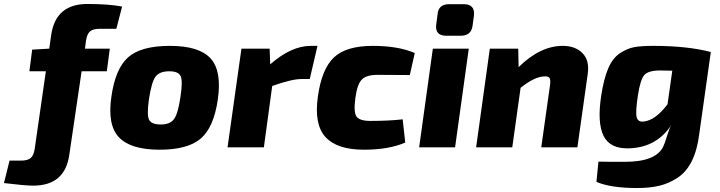

<svg xmlns="http://www.w3.org/2000/svg" viewBox="-121 -742 3624 967"><path d="M465 -597H382Q348 -597 332.5 -584Q317 -571 312 -536L307 -497H432L417 -383H290L228 38Q206 193 46 193Q6 193 -101 180L-73 67H-17Q18 67 33.5 54Q49 41 54 6L110 -383H27L41 -492L127 -497L137 -567Q160 -722 319 -722Q426 -722 494 -709Z M735 -511Q881 -511 939 -448.5Q997 -386 976 -241Q956 -101 890.5 -44.5Q825 12 683 12Q538 12 478.5 -50Q419 -112 440 -255Q460 -397 525 -454Q590 -511 735 -511ZM732 -383Q682 -383 662 -355.5Q642 -328 629 -241Q618 -164 629.5 -139.5Q641 -115 689 -115Q736 -115 756 -143Q776 -171 788 -255Q800 -333 789 -358Q778 -383 732 -383Z M1478 -511 1439 -344H1397Q1349 -344 1250 -309L1208 0H1025L1095 -497H1237L1240 -418Q1346 -511 1444 -511Z M1907 -141 1920 -24Q1837 12 1712 12Q1577 12 1518.5 -51.5Q1460 -115 1480 -256Q1499 -394 1560.5 -452.5Q1622 -511 1757 -511Q1884 -511 1968 -475L1943 -364L1780 -365Q1724 -365 1701 -341Q1678 -317 1669 -250Q1659 -177 1674.5 -155Q1690 -133 1745 -133Q1838 -133 1907 -141Z M2142 -721H2214Q2272 -721 2266 -664L2259 -612Q2252 -562 2200 -562H2126Q2069 -562 2076 -619L2083 -671Q2087 -721 2142 -721ZM2171 0H1990L2059 -497H2240Z M2489 -497 2491 -404Q2600 -511 2713 -511Q2777 -511 2813 -474Q2849 -437 2839 -369L2787 0H2605L2649 -312Q2653 -340 2646.5 -349.5Q2640 -359 2619 -357Q2572 -356 2501 -300L2459 0H2277L2346 -497Z M3459 -480 3401 -69Q3391 13 3363.5 68.5Q3336 124 3292 153Q3248 182 3200 193.5Q3152 205 3088 205Q2955 205 2883 174L2893 72Q2925 73 3026 73Q3182 73 3219 -3Q3227 -19 3238 -56Q3249 -93 3260 -112Q3186 0 3049 5Q2952 9 2919 -57.5Q2886 -124 2907 -260Q2920 -346 2942.5 -398Q2965 -450 3001.5 -474Q3038 -498 3073 -504.5Q3108 -511 3168 -511Q3342 -511 3459 -480ZM3265 -386 3203 -387Q3144 -387 3124 -364Q3104 -341 3092 -263Q3079 -178 3085.5 -152Q3092 -126 3122 -130Q3181 -137 3241 -217Z"/></svg>

Font: Exo 2.0 Extra Bold
Style: Italic
Weight: 800
Italic angle: -8°
Designer: Natanael Gama
Version: Version 1.001;PS 001.001;hotconv 1.0.70;makeotf.lib2.5.58329